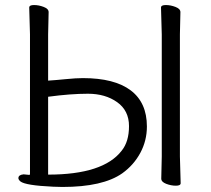

<svg xmlns="http://www.w3.org/2000/svg" viewBox="-20 -730 836 762"><path d="M171 -346V-37Q390 -37 463 -132Q492 -168 492 -229.5Q492 -291 445 -324.5Q398 -358 329 -358Q260 -358 171 -346ZM75 -38 95 -36Q99 -36 99 -38V-594L96 -700Q96 -710 115 -710Q134 -710 153.5 -702.5Q173 -695 173 -682L171 -593V-410Q202 -412 242 -416Q282 -420 309 -420Q434 -420 498.5 -371.5Q563 -323 563 -228Q563 -172 537 -123.5Q511 -75 465 -42Q388 12 228 12L191 11Q81 6 61 -10Q53 -17 53 -23Q53 -36 73 -38ZM620 -21 622 -109V-593L619 -700Q619 -710 638 -710Q657 -710 676.5 -702.5Q696 -695 696 -682L694 -593V-109L697 -3Q697 7 678 7Q659 7 639.5 -0.5Q620 -8 620 -21Z"/></svg>

Font: LXGW WenKai
Style: Regular
Weight: 400
Designer: LXGW / Fontworks Inc.
Foundry: LXGW / Fontworks Inc.
Version: Version 1.520; June 14, 2025